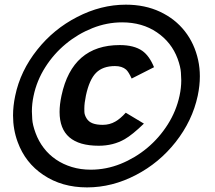

<svg xmlns="http://www.w3.org/2000/svg" viewBox="-20 -710 926 826"><path d="M354.5 96.2Q246.1 96.2 166.5 42.5Q88.9 -9.3 56.2 -98.6Q36.1 -152.8 36.1 -213.4Q36.1 -253.9 45.4 -297.9Q67.4 -404.8 140.6 -496.6Q210.9 -585 311.5 -636.7Q414.1 -689.9 521.5 -689.9Q603.5 -689.9 668.5 -659.4Q733.4 -628.9 775.1 -575.7Q816.9 -522.5 832.5 -451.2Q839.8 -417.5 839.8 -381.8Q839.8 -341.3 830.6 -297.9Q807.6 -190.4 735.4 -98.6Q665 -9.3 565.4 42.5Q462.9 96.2 354.5 96.2ZM370.6 20Q436.5 20 499 -5.1Q561.5 -30.3 613.3 -73.5Q665 -116.7 701.7 -174.6Q738.3 -232.4 752.4 -297.9Q759.8 -332 759.8 -364.7Q759.8 -373.5 758.3 -397.9Q756.8 -422.4 744.1 -457.5Q717.8 -528.3 654.8 -571Q591.8 -613.8 505.4 -613.8Q439.9 -613.8 377.4 -588.9Q314.9 -564 263.2 -521.2Q211.4 -478.5 174.8 -420.9Q138.2 -363.3 124.5 -297.9Q117.2 -263.7 117.2 -231Q117.2 -222.2 118.7 -197.5Q120.1 -172.9 133.1 -137.7Q146 -102.5 168.2 -73.5Q190.4 -44.4 220.9 -23.7Q251.5 -2.9 289.1 8.5Q326.7 20 370.6 20ZM404.8 -83Q236.3 -83 236.3 -228.5Q236.3 -260.3 244.6 -298.8Q291 -516.1 495.1 -516.1Q556.6 -516.1 592.3 -491.2Q622.6 -469.7 642.6 -420.9L546.4 -372.1Q533.2 -400.9 522.5 -410.6Q504.9 -425.8 474.6 -425.8Q422.4 -425.8 393.3 -396.7Q364.3 -367.7 349.6 -298.8Q342.8 -266.1 342.8 -243.2Q342.8 -241.7 343 -228.8Q343.3 -215.8 352.3 -200.9Q361.3 -186 378.7 -179.4Q396 -172.9 421.9 -172.9Q451.7 -172.9 476.1 -187Q497.6 -199.2 521 -225.1L599.1 -178.2Q549.8 -130.4 516.6 -111.3Q467.3 -83 404.8 -83Z"/></svg>

Font: Cadman
Style: Bold Italic
Weight: 700
Italic angle: -12°
Designer: Paul James MIller
Foundry: High-Logic / Made with FontCreator
Version: Version 2.114;March 28, 2021;FontCreator 13.0.0.2683 64-bit